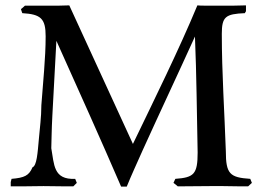

<svg xmlns="http://www.w3.org/2000/svg" viewBox="-20 -694 985 715"><path d="M918 -13 912 -28C836 -33 821 -46 821 -131C816 -276 806 -423 806 -568C806 -632 820 -642 892 -645C893 -647 894 -650 896 -652V-674C881 -674 866 -673 852 -673H741C732 -673 724 -673 715 -674C647 -510 554 -322 475 -158L238 -674C226 -674 214 -673 201 -673H73C68 -668 63 -664 58 -660C59 -655 62 -649 63 -645C132 -641 150 -625 150 -559C150 -476 140 -387 134 -302C134 -257 128 -216 125 -179C120 -123 117 -77 101 -71C88 -40 71 -32 23 -28L20 -16V0H61C89 0 112 -1 142 -1C170 -1 198 0 226 0H253L266 -13L260 -28C178 -24 182 -82 171 -142C172 -167 172 -210 175 -264L190 -542C270 -364 360 -164 431 1H452C469 -41 488 -82 512 -136C576 -277 642 -417 706 -558C712 -414 713 -270 716 -126C716 -45 702 -33 633 -28L626 -13C632 -9 637 -4 642 0C681 0 721 -1 763 -1H811C833 -1 855 0 878 0H904Z"/></svg>

Font: Sibila
Style: Regular
Weight: 400
Designer: Stefan Peev
Foundry: Context Ltd
Version: Version 1.000